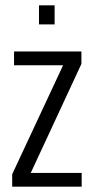

<svg xmlns="http://www.w3.org/2000/svg" viewBox="-20 -704 355 724"><path d="M26 0V-47L218 -458H33V-510H287V-463L96 -52H288V0ZM127 -612V-684H186V-612Z"/></svg>

Font: Saira ExtraCondensed
Style: Regular
Weight: 400
Width: 2
Designer: Hector Gatti with collaboration of the Omnibus-Type team
Foundry: Omnibus-Type
Version: Version 1.101